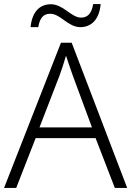

<svg xmlns="http://www.w3.org/2000/svg" viewBox="-20 -928 648 948"><path d="M131 -794H169C177 -844 198 -860 228 -860C279 -860 315 -794 377 -794C434 -794 471 -836 477 -908H440C432 -858 410 -841 380 -841C332 -841 293 -907 231 -907C174 -907 138 -867 131 -794ZM547 0H608L334 -717H281L0 0H60L156 -246H452ZM339 -556 434 -299H175L274 -555C283 -580 296 -618 306 -653C316 -622 332 -575 339 -556Z"/></svg>

Font: Noto Sans Meetei Mayek Light
Style: Regular
Weight: 300
Designer: Monotype Design Team and Neelakash Kshetrimayum
Foundry: Monotype Imaging Inc.
Version: Version 2.002